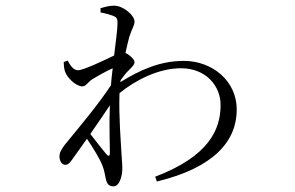

<svg xmlns="http://www.w3.org/2000/svg" viewBox="-20 -596 1040 678"><path d="M356 -51C346 -63 320 -95 299 -123C322 -157 347 -192 368 -224C365 -158 368 -91 368 -56C368 -44 363 -43 356 -51ZM406 -313C416 -327 426 -340 436 -349C446 -360 455 -367 455 -377C455 -386 437 -403 423 -409C428 -434 434 -455 437 -467C446 -496 455 -505 455 -520C455 -542 415 -576 383 -576C365 -576 349 -571 335 -567V-552C353 -549 368 -544 377 -541C390 -536 395 -533 395 -515C395 -492 389 -451 383 -400C346 -382 274 -348 256 -348C242 -348 231 -359 219 -382L205 -377C205 -367 206 -356 209 -345C217 -320 249 -291 271 -291C284 -291 291 -307 307 -317C327 -329 352 -343 378 -355C376 -336 373 -316 372 -295C323 -222 268 -157 209 -85C197 -69 190 -57 190 -44C190 -27 199 -14 210 -14C222 -14 228 -23 238 -37L287 -106C309 -74 334 -32 341 -13C348 4 350 18 354 37C358 54 365 62 381 62C402 62 412 26 412 -2C412 -18 410 -32 409 -53C407 -94 399 -184 402 -267C458 -313 540 -355 619 -355C706 -355 759 -294 759 -225C759 -138 717 -44 528 28L534 45C736 -4 816 -98 816 -209C816 -311 729 -381 629 -381C544 -381 473 -348 405 -306Z"/></svg>

Font: Noto Serif CJK JP Light
Style: Regular
Weight: 300
Designer: Ryoko NISHIZUKA 西塚涼子 (kana & ideographs); Frank Grießhammer (Latin, Greek & Cyrillic); Wenlong ZHANG 张文龙 (bopomofo); San
Foundry: Adobe Systems Incorporated
Version: Version 1.001;PS 1.001;hotconv 16.6.54;makeotf.lib2.5.65590